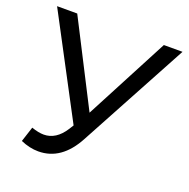

<svg xmlns="http://www.w3.org/2000/svg" viewBox="-127 -822 944 958"><g transform="rotate(20 345.5 -343.5)"><path d="M350 -256 583 -700H682L371 -124Q298 13 175 13Q129 13 81 -8L107 -88Q144 -75 172 -75Q237 -75 282 -145L297 -169L16 -700H123Z"/></g></svg>

Font: false
Style: Regular
Weight: 500
Designer: Julieta Ulanovsky
Foundry: Julieta Ulanovsky
Version: Version 7.222;hotconv 1.0.109;makeotfexe 2.5.65596